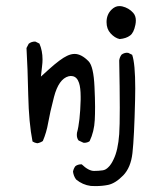

<svg xmlns="http://www.w3.org/2000/svg" viewBox="-20 -507 540 637"><path d="M430.7 -439Q430.7 -454.6 421.9 -464.4Q407.7 -480.5 385.7 -485.8Q380.9 -486.8 375.5 -486.8Q361.8 -486.8 349.6 -474.6Q333.5 -458.5 333.5 -433.6Q333.5 -411.1 346.7 -396.5Q360.8 -380.9 377 -377.4Q398.9 -379.4 411.6 -389.2Q423.8 -397.9 429.2 -424.8Q430.7 -432.1 430.7 -439ZM207.5 -253.9Q211.4 -254.9 214.4 -254.9Q217.3 -254.9 220.2 -254.4Q227.5 -253.4 233.4 -247.6Q239.3 -241.2 242.2 -231.9Q247.6 -215.8 247.6 -186Q247.6 -181.2 247.6 -175.8Q245.6 -103 235.4 -66.4Q234.9 -63 234.9 -59.6Q234.9 -48.3 240.7 -41L256.3 -33.7Q257.8 -33.2 258.8 -33.2Q270 -33.2 277.3 -38.6Q292.5 -70.3 294.4 -108.9Q295.4 -126 295.4 -152.6Q295.4 -179.2 293.5 -218.8Q290.5 -286.6 273.9 -303.7Q250 -328.1 227.5 -328.1Q215.8 -328.1 202.6 -321.8Q181.2 -312 141.6 -276.4L115.7 -252.9L119.6 -287.6Q121.1 -299.3 121.1 -309.6Q121.1 -338.9 110.8 -362.3L98.1 -368.7Q97.2 -369.1 96.2 -369.1Q84 -369.1 75.2 -361.8L67.9 -347.7Q71.8 -282.2 73.7 -190.9Q75.7 -99.6 87.9 -37.6Q94.7 -33.2 103.5 -31.7Q113.3 -33.2 122.1 -39.1Q134.3 -67.4 139.9 -100.1Q145.5 -132.8 159.2 -185.5Q174.8 -245.1 207.5 -253.9ZM281.2 109.9Q289.1 110.4 296.9 110.4Q319.3 110.4 338.9 106.4Q363.3 101.1 388.7 75Q414.1 48.8 419.4 1Q425.3 -50.8 428.2 -176.3Q428.7 -195.8 428.7 -213.4Q428.7 -296.4 418.5 -325.2L405.8 -331.5Q404.3 -332 400.9 -332Q397.5 -332 392.6 -330.6Q387.7 -329.1 383.3 -325.7Q377 -317.4 375.5 -306.6Q377.4 -210.9 377.4 -149.4Q377.4 -87.9 375.5 -62Q371.6 -8.3 356.9 21.5Q352.1 31.7 348.6 36.6Q343.8 43.9 339.8 47.4Q331.1 56.6 320.8 58.1Q306.6 60.1 292 60.1Q273.9 60.1 251 38.1Q251 38.1 250.5 38.1Q237.8 38.1 230 44.4Q224.1 52.2 222.2 62.5Q224.1 77.1 232.4 88.4Q253.9 106.4 281.2 109.9Z"/></svg>

Font: NaikaiFont
Style: ExtraLight
Weight: 200
Version: Version 1.89